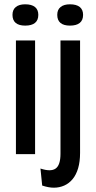

<svg xmlns="http://www.w3.org/2000/svg" viewBox="-20 -716 446 892"><path d="M54 0V-528H143V0ZM97 -597Q68 -597 53 -609.5Q38 -622 38 -647Q38 -671 53.5 -683.5Q69 -696 97 -696Q127 -696 142.5 -683.5Q158 -671 158 -647Q158 -622 142.5 -609.5Q127 -597 97 -597ZM230 156Q218 156 204.5 153.5Q191 151 176 146L168 67Q216 83 238.5 67Q261 51 261 -2V-528H352V-6Q352 35 343 65.5Q334 96 317.5 116Q301 136 278.5 146Q256 156 230 156ZM305 -597Q276 -597 261 -609.5Q246 -622 246 -647Q246 -671 261.5 -683.5Q277 -696 305 -696Q335 -696 350.5 -683.5Q366 -671 366 -647Q366 -622 350.5 -609.5Q335 -597 305 -597Z"/></svg>

Font: Bricolage Grotesque 36pt Condensed
Style: Regular
Weight: 400
Width: 3
Designer: Mathieu Triay
Foundry: Atelier Triay
Version: Version 1.001;gftools[0.9.33.dev8+g029e19f]